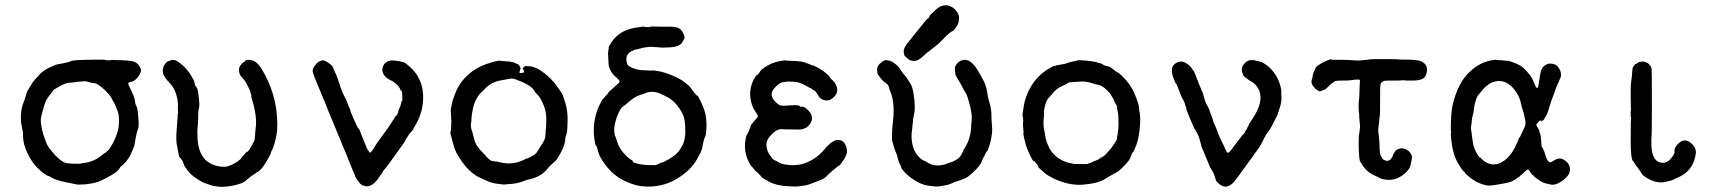

<svg xmlns="http://www.w3.org/2000/svg" viewBox="-20 -672 6604 734"><path d="M199 -426 216 -429 221 -430Q221 -430 234.5 -433Q248 -436 249 -437Q252 -442 298 -443Q344 -444 345 -444Q346 -444 364.5 -444Q383 -444 382.5 -443Q382 -442 387.5 -441.5Q393 -441 399 -441.5Q405 -442 405.5 -442.5Q406 -443 409 -443Q412 -443 449.5 -441.5Q487 -440 497.5 -434Q508 -428 513.5 -418.5Q519 -409 519 -404Q519 -399 518.5 -398.5Q518 -398 516 -392Q514 -386 507 -377Q494 -361 482.5 -359.5Q471 -358 470.5 -353.5Q470 -349 475 -340Q494 -302 495.5 -289Q497 -276 498 -274Q499 -272 501 -267.5Q503 -263 504.5 -258.5Q506 -254 509 -220Q512 -186 507 -177Q506 -176 505 -171.5Q504 -167 502 -160Q500 -153 498 -141Q496 -129 495.5 -126.5Q495 -124 494.5 -119.5Q494 -115 485 -93.5Q476 -72 464 -57Q452 -42 447 -39.5Q442 -37 435.5 -26.5Q429 -16 409.5 -4.5Q390 7 384.5 9.5Q379 12 364.5 19Q350 26 331.5 29Q313 32 308 32.5Q303 33 289.5 33.5Q276 34 272 33Q268 32 263 31Q258 30 226.5 23.5Q195 17 180.5 8.5Q166 0 162 -0.5Q158 -1 145 -11Q93 -50 72 -121Q70 -130 70 -132Q70 -134 69 -139Q68 -144 68 -156Q68 -168 66 -175Q64 -182 64 -185Q64 -188 63 -191.5Q62 -195 61.5 -199Q61 -203 60.5 -203.5Q60 -204 60 -205Q58 -252 69 -277Q70 -281 70.5 -281.5Q71 -282 72 -285.5Q73 -289 76.5 -299Q80 -309 81.5 -315Q83 -321 86 -326L104 -356Q113 -368 121.5 -376.5Q130 -385 130 -386Q130 -387 141 -396.5Q152 -406 174 -416Q196 -426 199 -426ZM173 -312Q155 -291 150 -271.5Q145 -252 143.5 -248.5Q142 -245 140.5 -239Q139 -233 137 -223.5Q135 -214 136.5 -202.5Q138 -191 139.5 -183Q141 -175 142 -171Q148 -149 149.5 -146.5Q151 -144 154 -134Q161 -113 174.5 -98Q188 -83 189 -81Q190 -79 199 -71Q220 -50 236.5 -48Q253 -46 269 -46H286Q293 -49 308 -50Q342 -55 375 -83Q379 -87 381 -87Q383 -87 388 -92.5Q393 -98 394.5 -98Q396 -98 397.5 -101.5Q399 -105 404.5 -113Q410 -121 412.5 -126.5Q415 -132 416 -133.5Q417 -135 419.5 -141Q422 -147 422.5 -148Q423 -149 427.5 -162Q432 -175 432.5 -180.5Q433 -186 433.5 -186.5Q434 -187 435 -205Q436 -233 428 -252Q420 -271 418.5 -274.5Q417 -278 415 -281Q413 -284 410 -289.5Q407 -295 406 -297Q405 -299 401.5 -304.5Q398 -310 391.5 -316.5Q385 -323 382 -326.5Q379 -330 371 -336.5Q363 -343 361.5 -344Q360 -345 353.5 -349.5Q347 -354 340 -354Q333 -354 320.5 -358Q308 -362 303.5 -361.5Q299 -361 291 -360.5Q283 -360 279.5 -359.5Q276 -359 271 -358.5Q266 -358 261 -357Q256 -356 251 -356Q246 -356 241 -355.5Q236 -355 230.5 -352.5Q225 -350 221.5 -349Q218 -348 210 -343Q202 -338 193 -333.5Q184 -329 182 -324.5Q180 -320 173 -312Z M603 -409 606 -420Q606 -422 611.5 -428Q617 -434 618.5 -435.5Q620 -437 626.5 -439Q633 -441 634 -442Q635 -443 643.5 -443Q652 -443 667.5 -431Q683 -419 688.5 -412.5Q694 -406 700 -399Q706 -392 709.5 -385Q713 -378 717 -372Q723 -362 724 -354Q725 -346 727 -344Q736 -336 738 -315.5Q740 -295 741 -290Q743 -271 741.5 -264.5Q740 -258 739 -251.5Q738 -245 738 -242.5Q738 -240 737.5 -217.5Q737 -195 735.5 -187.5Q734 -180 735 -148Q738 -53 812 -37Q843 -30 862 -41Q864 -41 864.5 -41Q865 -41 867.5 -42.5Q870 -44 870 -44.5Q870 -45 871 -45Q873 -45 885.5 -53Q898 -61 904 -69L902 -68L925 -94Q925 -93 923 -89Q931 -95 935.5 -104Q940 -113 941 -113Q942 -113 944.5 -119.5Q947 -126 948 -127Q953 -131 954 -143Q955 -155 955.5 -159Q956 -163 955.5 -163Q955 -163 957 -179Q965 -225 941 -300Q940 -303 941 -303.5Q942 -304 940 -310Q938 -316 937 -321Q936 -326 930 -337.5Q924 -349 922 -353Q917 -364 906 -375Q895 -386 894 -399.5Q893 -413 897.5 -419.5Q902 -426 906 -430Q910 -434 910.5 -434Q911 -434 914 -436Q917 -438 918 -440Q919 -442 931 -443Q957 -444 978 -412Q1038 -316 1040 -203Q1040 -171 1039 -168.5Q1038 -166 1036 -151.5Q1034 -137 1028 -119Q1022 -101 1019.5 -97.5Q1017 -94 1015.5 -87Q1014 -80 997 -52Q980 -24 966 -15Q962 -14 959.5 -11.5Q957 -9 948.5 -4Q940 1 934 6.5Q928 12 925 14Q922 16 920 18Q910 29 873 37Q820 49 777 33Q773 31 763 28Q753 25 730.5 10Q708 -5 695.5 -22.5Q683 -40 683.5 -41.5Q684 -43 681.5 -47.5Q679 -52 679 -54Q679 -56 677 -58Q675 -60 673 -64Q671 -68 668 -69Q665 -70 661.5 -89Q658 -108 658 -109Q652 -131 655 -170.5Q658 -210 659 -225.5Q660 -241 661 -241V-245Q660 -244 660 -254Q660 -264 660 -265Q662 -272 658 -294Q651 -330 631.5 -351.5Q612 -373 612 -374Q612 -375 608 -381Q604 -387 603.5 -392Q603 -397 602.5 -397.5Q602 -398 602 -401Z M1500 -439 1507 -438Q1508 -438 1512 -436.5Q1516 -435 1517 -435Q1525 -436 1543 -420Q1610 -363 1595 -266Q1589 -227 1565 -188Q1562 -183 1559 -177Q1556 -171 1551 -166.5Q1546 -162 1544 -158.5Q1542 -155 1537 -148Q1532 -141 1530 -135.5Q1528 -130 1514 -111.5Q1500 -93 1495 -85.5Q1490 -78 1475.5 -58Q1461 -38 1457.5 -33.5Q1454 -29 1449 -23.5Q1444 -18 1443 -14.5Q1442 -11 1435 -2.5Q1428 6 1424 13Q1399 46 1375 39Q1364 37 1358.5 31.5Q1353 26 1353 25.5Q1353 25 1350.5 22Q1348 19 1347.5 18.5Q1347 18 1343 12Q1339 6 1337.5 1Q1336 -4 1334.5 -7Q1333 -10 1331 -15Q1329 -20 1326 -27Q1323 -34 1315.5 -53Q1308 -72 1304.5 -80.5Q1301 -89 1298.5 -95Q1296 -101 1290.5 -114Q1285 -127 1283 -132.5Q1281 -138 1278.5 -143Q1276 -148 1269.5 -165Q1263 -182 1259.5 -189.5Q1256 -197 1249.5 -213.5Q1243 -230 1240 -236.5Q1237 -243 1235.5 -247Q1234 -251 1232 -256Q1230 -261 1228.5 -265Q1227 -269 1223 -278.5Q1219 -288 1212.5 -304Q1206 -320 1202.5 -328Q1199 -336 1194.5 -347Q1190 -358 1186 -367.5Q1182 -377 1177 -391.5Q1172 -406 1182 -419Q1195 -439 1213 -441Q1215 -442 1216 -442Q1217 -442 1217.5 -441Q1218 -440 1223.5 -438.5Q1229 -437 1238 -430Q1254 -419 1256 -406Q1256 -405 1262 -393Q1268 -381 1269.5 -375Q1271 -369 1274.5 -360.5Q1278 -352 1278 -351.5Q1278 -351 1282 -338.5Q1286 -326 1290.5 -316.5Q1295 -307 1297 -302.5Q1299 -298 1301.5 -294Q1304 -290 1308.5 -277.5Q1313 -265 1315.5 -260.5Q1318 -256 1319.5 -249.5Q1321 -243 1324 -236.5Q1327 -230 1335 -211Q1343 -192 1344 -191Q1345 -190 1347.5 -185Q1350 -180 1351.5 -180Q1353 -180 1357 -168.5Q1361 -157 1365 -148.5Q1369 -140 1376 -121.5Q1383 -103 1386.5 -98Q1390 -93 1391 -92.5Q1392 -92 1392 -91Q1392 -90 1394 -88.5Q1396 -87 1402 -95Q1407 -101 1411 -109Q1417 -120 1437.5 -147.5Q1458 -175 1462.5 -182Q1467 -189 1472 -196Q1477 -203 1485 -216.5Q1493 -230 1494 -229Q1496 -229 1499.5 -236.5Q1503 -244 1504 -247L1503 -246H1502Q1513 -270 1515 -284V-286Q1516 -284 1517.5 -286.5Q1519 -289 1518 -300Q1518 -328 1513 -325Q1512 -325 1511 -328Q1508 -338 1497.5 -348.5Q1487 -359 1476 -364Q1452 -374 1444.5 -392Q1437 -410 1449 -427Q1453 -432 1453.5 -431.5Q1454 -431 1458 -434.5Q1462 -438 1462.5 -437.5Q1463 -437 1467 -439Q1475 -442 1487 -440.5Q1499 -439 1500 -439Z M1861 -434Q1893 -443 1895 -439Q1895 -439 1918 -437.5Q1941 -436 1951 -430.5Q1961 -425 1962.5 -425Q1964 -425 1963 -424.5Q1962 -424 1964 -423L1965 -422Q1965 -422 1965.5 -420.5Q1966 -419 1966.5 -419Q1967 -419 1967.5 -417Q1968 -415 1969.5 -414Q1971 -413 1968 -404Q1965 -395 1966.5 -393.5Q1968 -392 1975 -393Q1982 -394 1983.5 -396Q1985 -398 1978 -412Q1981 -412 1981 -412.5Q1981 -413 1980 -416Q1986 -414 1984 -417Q1984 -418 1985 -418Q1986 -418 1986.5 -418Q1987 -418 1987 -419Q1987 -420 1988 -419.5Q1989 -419 2001 -419Q2035 -419 2084 -372Q2103 -352 2107 -345.5Q2111 -339 2112 -338Q2113 -337 2114.5 -335Q2116 -333 2118.5 -329.5Q2121 -326 2122.5 -323Q2124 -320 2127.5 -316Q2131 -312 2141 -279.5Q2151 -247 2150 -207Q2149 -167 2145.5 -158.5Q2142 -150 2141 -143Q2141 -113 2110 -65Q2103 -55 2102 -55Q2101 -55 2096.5 -50.5Q2092 -46 2085 -40Q2078 -34 2073 -27Q2047 6 1997 15Q1990 17 1980 21Q1970 25 1955.5 28Q1941 31 1929.5 31.5Q1918 32 1913.5 33Q1909 34 1901 33Q1893 32 1877 30Q1861 28 1848.5 22.5Q1836 17 1831 15Q1826 13 1824.5 12Q1823 11 1808 4Q1769 -17 1738 -66Q1721 -92 1716 -110Q1711 -128 1709 -135Q1700 -166 1702 -168Q1704 -170 1704 -179Q1704 -188 1705 -198.5Q1706 -209 1705 -218Q1704 -227 1704 -236.5Q1704 -246 1703 -246.5Q1702 -247 1706 -268Q1710 -289 1716 -304Q1722 -319 1722 -319L1724 -323Q1724 -324 1726 -329Q1767 -409 1861 -434ZM1896 -365Q1872 -361 1856 -350.5Q1840 -340 1837.5 -336.5Q1835 -333 1823 -322Q1793 -295 1785 -241Q1784 -233 1783.5 -231.5Q1783 -230 1782.5 -218Q1782 -206 1781 -203Q1779 -193 1781 -183Q1783 -173 1783.5 -173Q1784 -173 1784.5 -171.5Q1785 -170 1787 -162.5Q1789 -155 1793 -139Q1797 -123 1805.5 -112Q1814 -101 1817 -97.5Q1820 -94 1829 -85Q1838 -76 1837.5 -75.5Q1837 -75 1842 -70Q1856 -57 1860 -57Q1864 -57 1868.5 -55.5Q1873 -54 1875.5 -54.5Q1878 -55 1885 -53Q1943 -37 1992 -66Q1994 -67 1994 -67Q1994 -64 1999 -67.5Q2004 -71 2005 -70.5Q2006 -70 2009 -72.5Q2012 -75 2013 -75Q2014 -75 2016 -76.5Q2018 -78 2018 -78Q2018 -78 2020 -79Q2022 -80 2022.5 -80Q2023 -80 2028.5 -85.5Q2034 -91 2034 -92Q2034 -93 2035.5 -95Q2037 -97 2037.5 -98Q2038 -99 2040 -102Q2042 -105 2042.5 -106Q2043 -107 2046 -112Q2064 -138 2064.5 -148.5Q2065 -159 2065.5 -161.5Q2066 -164 2066 -166.5Q2066 -169 2065.5 -169Q2065 -169 2066.5 -176Q2068 -183 2068.5 -214Q2069 -245 2057.5 -272Q2046 -299 2035 -310Q2024 -321 2024.5 -322Q2025 -323 2017.5 -332Q2010 -341 1994.5 -349.5Q1979 -358 1974 -359.5Q1969 -361 1955 -367Q1941 -373 1932.5 -371.5Q1924 -370 1918 -369Q1912 -368 1910 -367.5Q1908 -367 1896 -365Z M2546 -570Q2574 -570 2585 -556Q2590 -549 2594 -540Q2595 -536 2596 -537L2597 -526L2596 -524L2587 -508Q2575 -493 2542 -491Q2509 -489 2499 -491Q2468 -494 2459.5 -492.5Q2451 -491 2445 -490.5Q2439 -490 2429 -487Q2419 -484 2412 -483Q2405 -482 2400 -479Q2395 -476 2392 -475Q2368 -461 2377 -430Q2379 -424 2381 -422Q2383 -420 2394 -414Q2417 -404 2437 -403.5Q2457 -403 2462 -402.5Q2467 -402 2469 -402Q2471 -402 2471 -402.5Q2471 -403 2471.5 -403Q2472 -403 2485 -402Q2511 -399 2544 -386Q2577 -373 2595.5 -359Q2614 -345 2617 -340.5Q2620 -336 2623.5 -332Q2627 -328 2630.5 -322.5Q2634 -317 2637 -314.5Q2640 -312 2642 -309Q2644 -306 2646 -306Q2648 -306 2652 -297.5Q2656 -289 2658 -286Q2660 -283 2661 -279.5Q2662 -276 2668 -263Q2684 -227 2680 -173Q2679 -155 2675 -147.5Q2671 -140 2669 -129Q2667 -118 2666 -115Q2665 -112 2665 -109Q2665 -106 2661.5 -97Q2658 -88 2658 -88Q2658 -88 2646 -66Q2621 -19 2563 14Q2522 38 2471 41Q2427 43 2396 31Q2394 30 2383 26Q2321 3 2281 -61Q2271 -77 2267.5 -89.5Q2264 -102 2263.5 -104Q2263 -106 2262.5 -107Q2262 -108 2260.5 -112.5Q2259 -117 2257.5 -117Q2256 -117 2252 -142Q2242 -221 2281 -288Q2285 -295 2286.5 -295.5Q2288 -296 2291 -300Q2294 -304 2294.5 -304.5Q2295 -305 2298 -308Q2301 -311 2301 -311Q2301 -311 2303 -313.5Q2305 -316 2305 -317Q2305 -318 2310.5 -323.5Q2316 -329 2316.5 -328.5Q2317 -328 2322 -333.5Q2327 -339 2327.5 -338.5Q2328 -338 2331 -341.5Q2334 -345 2341.5 -351Q2349 -357 2348.5 -361.5Q2348 -366 2335 -377Q2322 -388 2316 -399Q2310 -410 2308.5 -416Q2307 -422 2307 -423Q2307 -424 2306.5 -428Q2306 -432 2306 -440.5Q2306 -449 2305 -457.5Q2304 -466 2305 -471.5Q2306 -477 2305.5 -478Q2305 -479 2306.5 -484Q2308 -489 2307 -490.5Q2306 -492 2318 -511Q2350 -560 2422 -568Q2441 -571 2442.5 -570Q2444 -569 2450.5 -568.5Q2457 -568 2461.5 -568.5Q2466 -569 2466.5 -570Q2467 -571 2482 -570.5Q2497 -570 2512 -570Q2527 -570 2546 -570ZM2316 -328H2315V-327Q2316 -328 2316 -328ZM2568 -270Q2549 -294 2519 -307Q2509 -311 2509 -312Q2509 -313 2496 -317Q2470 -326 2445 -315Q2443 -313 2427 -309Q2403 -301 2375 -275Q2371 -271 2368 -269Q2356 -262 2351.5 -253.5Q2347 -245 2342 -234.5Q2337 -224 2332 -203.5Q2327 -183 2328.5 -168.5Q2330 -154 2331.5 -152Q2333 -150 2333 -149.5Q2333 -149 2334 -146Q2335 -143 2339 -132Q2345 -109 2361.5 -90Q2378 -71 2388.5 -64Q2399 -57 2399 -57Q2397 -52 2411 -48Q2425 -44 2428.5 -44Q2432 -44 2439.5 -42.5Q2447 -41 2458 -41Q2469 -41 2472.5 -41Q2476 -41 2481.5 -40.5Q2487 -40 2496.5 -45Q2506 -50 2512.5 -51.5Q2519 -53 2526 -57.5Q2533 -62 2534.5 -62Q2536 -62 2539.5 -65Q2543 -68 2545.5 -69Q2548 -70 2554 -74.5Q2560 -79 2562 -80.5Q2564 -82 2568.5 -87Q2573 -92 2574.5 -93.5Q2576 -95 2579 -99.5Q2582 -104 2585 -109.5Q2588 -115 2590.5 -120Q2593 -125 2593.5 -127Q2594 -129 2595 -132Q2596 -135 2596.5 -137.5Q2597 -140 2598 -146.5Q2599 -153 2599.5 -156Q2600 -159 2600 -169.5Q2600 -180 2599.5 -180Q2599 -180 2599 -195Q2598 -232 2573 -263Q2569 -268 2568 -270ZM2307 -318H2306V-317Q2307 -318 2307 -318Z M2978 -441H2983Q2983 -440 2990.5 -440Q2998 -440 3011.5 -439Q3025 -438 3025.5 -438.5Q3026 -439 3040.5 -437Q3055 -435 3071 -428Q3087 -421 3087.5 -421.5Q3088 -422 3093 -420Q3125 -406 3150 -381Q3152 -378 3151.5 -377.5Q3151 -377 3156 -371.5Q3161 -366 3161.5 -366Q3162 -366 3163.5 -364.5Q3165 -363 3169.5 -358Q3174 -353 3178 -342Q3187 -319 3167 -300Q3145 -279 3120 -294Q3111 -300 3111 -301.5Q3111 -303 3108 -307Q3105 -311 3103 -315Q3096 -326 3086 -330Q3085 -331 3081.5 -333.5Q3078 -336 3076.5 -336Q3075 -336 3056 -347Q3037 -358 3014.5 -359.5Q2992 -361 2985 -359.5Q2978 -358 2972.5 -357.5Q2967 -357 2963.5 -354.5Q2960 -352 2953.5 -347.5Q2947 -343 2938 -332Q2919 -309 2944 -283Q2955 -272 2962 -269.5Q2969 -267 2983 -268Q3032 -272 3035.5 -267.5Q3039 -263 3043 -264Q3054 -266 3069 -251Q3096 -224 3075 -196Q3067 -186 3061 -183.5Q3055 -181 3049 -178.5Q3043 -176 3016 -177Q2989 -178 2985 -177.5Q2981 -177 2973 -178Q2951 -182 2926 -154Q2910 -136 2910 -121Q2910 -93 2928 -73Q2931 -70 2931 -68.5Q2931 -67 2936.5 -62.5Q2942 -58 2943.5 -58.5Q2945 -59 2952 -54Q2969 -44 2985.5 -42.5Q3002 -41 3005.5 -40.5Q3009 -40 3031.5 -42Q3054 -44 3083 -60Q3112 -76 3136 -106Q3141 -113 3142 -113Q3144 -113 3147 -117Q3150 -121 3150.5 -121Q3151 -121 3153.5 -123.5Q3156 -126 3156.5 -126Q3157 -126 3159 -127.5Q3161 -129 3161.5 -129Q3162 -129 3165.5 -131Q3169 -133 3169.5 -133.5Q3170 -134 3172 -134.5Q3174 -135 3175 -136Q3176 -137 3183 -137Q3200 -137 3207.5 -126Q3215 -115 3216.5 -106.5Q3218 -98 3218 -92.5Q3218 -87 3216 -82.5Q3214 -78 3213 -75Q3210 -67 3199.5 -52.5Q3189 -38 3187.5 -38.5Q3186 -39 3181 -34.5Q3176 -30 3170.5 -26Q3165 -22 3157.5 -15Q3150 -8 3146 -4.5Q3142 -1 3143 -1V0Q3142 0 3135.5 6Q3129 12 3105 21Q3071 35 3057.5 37Q3044 39 3032.5 40.5Q3021 42 2993 40Q2948 38 2919 22Q2890 6 2890 4Q2890 2 2886.5 -1.5Q2883 -5 2877.5 -10.5Q2872 -16 2870 -17Q2868 -18 2862.5 -25.5Q2857 -33 2853.5 -35.5Q2850 -38 2843 -52Q2820 -98 2832 -148Q2833 -154 2834.5 -155.5Q2836 -157 2838 -162Q2840 -167 2841 -167.5Q2842 -168 2843.5 -172.5Q2845 -177 2845 -178Q2845 -179 2847.5 -183Q2850 -187 2849 -188Q2848 -192 2861.5 -207Q2875 -222 2877 -225.5Q2879 -229 2869 -243.5Q2859 -258 2855 -270Q2835 -331 2870 -382Q2875 -388 2874 -385L2873 -384Q2877 -387 2881.5 -392.5Q2886 -398 2885.5 -398.5Q2885 -399 2892.5 -406.5Q2900 -414 2922 -425.5Q2944 -437 2978 -441Z M3648 -71 3654 -79 3658 -86Q3657 -86 3660 -90Q3663 -94 3662.5 -95.5Q3662 -97 3666 -103Q3692 -141 3693 -195L3694 -209Q3695 -210 3695 -222Q3695 -234 3693 -244Q3691 -254 3691 -254Q3691 -254 3691 -256Q3691 -258 3684.5 -281.5Q3678 -305 3674.5 -312Q3671 -319 3668.5 -322Q3666 -325 3659 -339Q3652 -353 3642 -369.5Q3632 -386 3632.5 -387Q3633 -388 3632 -393.5Q3631 -399 3631 -402.5Q3631 -406 3630.5 -410Q3630 -414 3631 -416Q3641 -439 3663 -443Q3683 -446 3702 -425Q3709 -417 3711.5 -413Q3714 -409 3717 -404.5Q3720 -400 3723 -394.5Q3726 -389 3735 -373Q3750 -347 3753.5 -321.5Q3757 -296 3762 -282Q3770 -255 3770 -235.5Q3770 -216 3772 -195.5Q3774 -175 3772.5 -163.5Q3771 -152 3769 -141Q3767 -130 3761.5 -113Q3756 -96 3753.5 -94Q3751 -92 3749 -87.5Q3747 -83 3743.5 -77Q3740 -71 3739 -68.5Q3738 -66 3736 -62.5Q3734 -59 3733 -55Q3730 -43 3706 -19Q3682 5 3669.5 9.5Q3657 14 3655 15.5Q3653 17 3643 19.5Q3633 22 3620.5 28Q3608 34 3596.5 36Q3585 38 3583 38.5Q3581 39 3575 39.5Q3569 40 3564.5 41Q3560 42 3530 38Q3491 33 3447 -5Q3441 -10 3434 -18.5Q3427 -27 3427 -28Q3427 -29 3425 -33.5Q3423 -38 3423 -38.5Q3423 -39 3421.5 -42Q3420 -45 3419.5 -46Q3419 -47 3418.5 -48Q3418 -49 3417.5 -50Q3417 -51 3415 -57Q3413 -63 3411 -72Q3409 -81 3404.5 -90.5Q3400 -100 3398.5 -106.5Q3397 -113 3396.5 -114Q3396 -115 3394 -122Q3392 -129 3391 -131.5Q3390 -134 3390 -156Q3390 -178 3394 -210Q3402 -283 3382 -326Q3380 -331 3380 -333Q3380 -335 3378.5 -338.5Q3377 -342 3376 -344.5Q3375 -347 3369 -352.5Q3363 -358 3361.5 -358Q3360 -358 3351.5 -367.5Q3343 -377 3338 -384.5Q3333 -392 3333 -405.5Q3333 -419 3344 -429Q3355 -439 3360.5 -441Q3366 -443 3367.5 -442Q3369 -441 3374 -441Q3386 -441 3401.5 -428.5Q3417 -416 3423 -405Q3429 -394 3436.5 -386.5Q3444 -379 3449.5 -369.5Q3455 -360 3461.5 -350.5Q3468 -341 3472.5 -313.5Q3477 -286 3477 -266Q3477 -246 3476 -242.5Q3475 -239 3474.5 -237Q3474 -235 3472 -223.5Q3470 -212 3469.5 -202Q3469 -192 3467 -178Q3461 -141 3471 -109Q3481 -77 3509 -59Q3513 -57 3512 -58V-59Q3512 -59 3520 -54Q3560 -27 3609 -50Q3614 -52 3614.5 -51.5Q3615 -51 3619.5 -53Q3624 -55 3625.5 -55.5Q3627 -56 3629 -57.5Q3631 -59 3631.5 -59Q3632 -59 3640 -64Q3648 -69 3648 -71ZM3552 -630Q3582 -660 3611 -649Q3627 -643 3637.5 -628Q3648 -613 3646.5 -602.5Q3645 -592 3644.5 -587Q3644 -582 3638 -572Q3626 -554 3621 -553Q3620 -553 3616.5 -550.5Q3613 -548 3606.5 -543Q3600 -538 3585 -522Q3570 -506 3562 -500Q3554 -494 3549 -490Q3544 -486 3541 -483.5Q3538 -481 3534 -478Q3530 -475 3527 -473Q3524 -471 3511 -459Q3490 -439 3476 -439Q3462 -439 3455 -444Q3448 -449 3444.5 -453Q3441 -457 3439.5 -457Q3438 -457 3435.5 -468.5Q3433 -480 3439.5 -492Q3446 -504 3455 -514Q3523 -600 3525.5 -600.5Q3528 -601 3530 -603Q3534 -607 3533 -609.5Q3532 -612 3552 -630Z M4182 -67Q4194 -75 4195 -75Q4188 -68 4182 -67ZM4196 -76 4197 -77Q4197 -77 4196 -76ZM3916 -332Q3946 -388 4001 -416Q4008 -420 4010 -419.5Q4012 -419 4016 -421Q4020 -423 4020.5 -422.5Q4021 -422 4024.5 -423Q4028 -424 4029 -424Q4030 -424 4032 -424.5Q4034 -425 4036.5 -425.5Q4039 -426 4039.5 -426Q4040 -426 4046.5 -427Q4053 -428 4057 -430Q4061 -432 4062.5 -432Q4064 -432 4064 -432Q4064 -432 4066 -433Q4068 -434 4072 -435Q4076 -436 4079.5 -436.5Q4083 -437 4083.5 -437.5Q4084 -438 4089.5 -438.5Q4095 -439 4096 -440Q4097 -441 4098 -441Q4106 -443 4130 -440.5Q4154 -438 4158.5 -437Q4163 -436 4168.5 -435Q4174 -434 4181 -431.5Q4188 -429 4190 -429Q4192 -429 4196 -425.5Q4200 -422 4205 -421Q4210 -420 4210 -420Q4224 -417 4231 -411Q4240 -404 4246 -399Q4252 -394 4253 -395Q4254 -396 4267 -384Q4301 -352 4317 -314.5Q4333 -277 4334.5 -260Q4336 -243 4337 -240Q4341 -219 4337 -180.5Q4333 -142 4324.5 -119Q4316 -96 4311.5 -91Q4307 -86 4303 -73Q4299 -60 4278.5 -39Q4258 -18 4252.5 -15.5Q4247 -13 4244.5 -11Q4242 -9 4232 -4Q4222 1 4206 11Q4180 29 4120 34Q4064 38 4005 9Q3982 -3 3975 -9.5Q3968 -16 3958 -24.5Q3948 -33 3949 -34.5Q3950 -36 3947 -40Q3944 -44 3944 -44.5Q3944 -45 3941.5 -47.5Q3939 -50 3936 -53.5Q3933 -57 3930.5 -57Q3928 -57 3916.5 -81Q3905 -105 3901 -121Q3897 -137 3895 -145Q3891 -163 3892.5 -163Q3894 -163 3892 -178.5Q3890 -194 3891 -203Q3892 -212 3891.5 -215Q3891 -218 3890.5 -223Q3890 -228 3889 -229Q3888 -230 3893.5 -265Q3899 -300 3916 -332ZM4250 -258 4251 -261Q4250 -268 4245 -276Q4245 -275 4246 -273L4245 -274Q4243 -279 4236 -293Q4236 -293 4238.5 -289.5Q4241 -286 4240 -288Q4235 -297 4228.5 -306.5Q4222 -316 4222 -316.5Q4222 -317 4213 -326Q4192 -348 4171 -349Q4167 -350 4155 -354Q4130 -362 4109 -360Q4088 -358 4081 -358Q4065 -358 4062 -354.5Q4059 -351 4051 -348Q4024 -337 4011.5 -323Q3999 -309 3997 -306.5Q3995 -304 3995 -304Q3995 -304 3994.5 -304Q3994 -304 3991.5 -301Q3989 -298 3986 -294Q3979 -284 3974.5 -265.5Q3970 -247 3971 -240.5Q3972 -234 3971 -229Q3967 -197 3971.5 -176.5Q3976 -156 3976 -152Q3976 -148 3977 -144.5Q3978 -141 3979 -139Q3980 -129 3990 -109.5Q4000 -90 4009 -82Q4034 -56 4073 -48Q4086 -45 4088 -45Q4090 -45 4105 -45Q4137 -44 4138.5 -45.5Q4140 -47 4147.5 -49Q4155 -51 4154 -52L4176 -61Q4204 -75 4216 -92Q4219 -96 4224.5 -101.5Q4230 -107 4234 -114Q4238 -121 4239 -121.5Q4240 -122 4242 -126.5Q4244 -131 4245.5 -131Q4247 -131 4248.5 -137Q4250 -143 4250.5 -147Q4251 -151 4251 -151.5Q4251 -152 4252.5 -157.5Q4254 -163 4253 -163Q4252 -163 4252 -163Q4256 -170 4256 -204.5Q4256 -239 4250 -258Z M4737 -166 4738 -167Q4738 -166 4737 -166ZM4878 -316 4879 -295Q4879 -288 4878.5 -287Q4878 -286 4877 -278.5Q4876 -271 4875 -268.5Q4874 -266 4869 -249.5Q4864 -233 4861.5 -228Q4859 -223 4852 -210Q4839 -182 4829.5 -170.5Q4820 -159 4813.5 -145Q4807 -131 4804.5 -127Q4802 -123 4800.5 -119.5Q4799 -116 4793 -107.5Q4787 -99 4786 -97.5Q4785 -96 4777 -85Q4769 -74 4765.5 -69Q4762 -64 4749.5 -47Q4737 -30 4730.5 -21Q4724 -12 4719 -5Q4714 2 4705 14Q4670 62 4635 26Q4628 19 4628 16.5Q4628 14 4626 9.5Q4624 5 4622.5 -1Q4621 -7 4618 -12Q4615 -17 4612.5 -22Q4610 -27 4608.5 -28.5Q4607 -30 4603 -40Q4599 -50 4589 -74Q4571 -116 4571 -118H4572Q4573 -117 4570.5 -123.5Q4568 -130 4567 -136Q4562 -154 4557.5 -161Q4553 -168 4550.5 -173.5Q4548 -179 4547 -179Q4546 -179 4541 -191.5Q4536 -204 4533.5 -209Q4531 -214 4527 -224Q4523 -234 4518.5 -245.5Q4514 -257 4515 -258Q4516 -259 4513.5 -264Q4511 -269 4511 -271Q4511 -273 4507 -282.5Q4503 -292 4501.5 -293Q4500 -294 4492.5 -313Q4485 -332 4484 -335Q4483 -338 4480.5 -343.5Q4478 -349 4477 -351L4475 -352L4468 -368Q4453 -406 4466 -423Q4469 -426 4469.5 -426Q4470 -426 4474 -429.5Q4478 -433 4478.5 -432.5Q4479 -432 4481.5 -433.5Q4484 -435 4485.5 -435Q4487 -435 4489 -436Q4498 -439 4510 -433Q4530 -423 4539 -406Q4541 -402 4542.5 -402Q4544 -402 4550 -386Q4556 -370 4557.5 -366.5Q4559 -363 4559.5 -361Q4560 -359 4561.5 -355.5Q4563 -352 4568 -340.5Q4573 -329 4577 -319Q4581 -309 4581.5 -305Q4582 -301 4583 -299Q4584 -297 4586 -289Q4588 -281 4596 -267Q4604 -253 4604 -250.5Q4604 -248 4608 -238Q4612 -228 4613 -225Q4614 -222 4616 -216Q4618 -210 4618 -208.5Q4618 -207 4623.5 -195.5Q4629 -184 4635 -167Q4641 -150 4650 -132.5Q4659 -115 4664.5 -101.5Q4670 -88 4674 -88Q4678 -88 4683.5 -94.5Q4689 -101 4700 -116.5Q4711 -132 4711.5 -132Q4712 -132 4720.5 -143.5Q4729 -155 4734.5 -160Q4740 -165 4739 -166Q4738 -167 4743.5 -174.5Q4749 -182 4748.5 -183Q4748 -184 4751 -188Q4754 -192 4753 -193Q4752 -194 4765 -213Q4815 -285 4791 -332Q4781 -352 4759 -363Q4753 -367 4751.5 -368Q4750 -369 4746 -372Q4731 -382 4730 -393Q4729 -395 4728 -400Q4725 -417 4738 -430L4747 -438L4755 -441Q4756 -442 4764.5 -442Q4773 -442 4773.5 -442Q4774 -442 4785.5 -439Q4797 -436 4799.5 -436Q4802 -436 4809 -431.5Q4816 -427 4821 -424Q4826 -421 4838 -409Q4850 -397 4859.5 -380.5Q4869 -364 4874.5 -344.5Q4880 -325 4878 -316Z M5353 -446Q5351 -446 5350 -446Q5353 -446 5353 -446ZM5358 -444Q5401 -444 5414 -437Q5441 -424 5434 -394Q5431 -378 5419 -371Q5407 -364 5379 -364Q5351 -364 5347.5 -365Q5344 -366 5341 -365Q5338 -364 5307 -364Q5276 -364 5273 -363Q5259 -360 5257 -347Q5256 -345 5256 -290Q5256 -235 5255 -231Q5254 -227 5253.5 -220Q5253 -213 5252 -204Q5248 -176 5249 -169Q5250 -162 5250.5 -157.5Q5251 -153 5252 -144.5Q5253 -136 5253 -132.5Q5253 -129 5253.5 -126.5Q5254 -124 5254 -108Q5254 -64 5277 -58Q5291 -54 5300 -68Q5304 -74 5304.5 -76.5Q5305 -79 5307 -82.5Q5309 -86 5308.5 -86Q5308 -86 5311.5 -90Q5315 -94 5315 -96Q5315 -98 5324 -101.5Q5333 -105 5339.5 -105Q5346 -105 5352 -102.5Q5358 -100 5366 -94Q5381 -79 5377 -64Q5376 -60 5375 -53Q5374 -46 5371.5 -37Q5369 -28 5357 -15Q5322 20 5280 15Q5262 13 5253.5 8Q5245 3 5235 -1Q5208 -13 5194 -33Q5192 -36 5191 -36.5Q5190 -37 5187.5 -42.5Q5185 -48 5181 -52.5Q5177 -57 5176 -76Q5173 -110 5175 -156Q5176 -156 5176.5 -163Q5177 -170 5178.5 -179Q5180 -188 5179 -195.5Q5178 -203 5177.5 -209.5Q5177 -216 5176.5 -220.5Q5176 -225 5176 -233Q5176 -241 5175 -243Q5174 -245 5174 -265Q5174 -285 5175 -287.5Q5176 -290 5177 -316Q5178 -342 5178 -348Q5180 -364 5178 -366.5Q5176 -369 5160.5 -367.5Q5145 -366 5140.5 -365Q5136 -364 5113.5 -364Q5091 -364 5086 -362.5Q5081 -361 5076.5 -357Q5072 -353 5069 -351.5Q5066 -350 5057 -340Q5048 -330 5041 -328Q5034 -326 5033 -325Q5027 -320 5017 -326.5Q5007 -333 5007 -334Q5007 -335 5005 -337Q4989 -353 4996 -371Q4997 -372 4998 -379Q4999 -390 5002 -396Q5005 -402 5004.5 -402Q5004 -402 5007 -406.5Q5010 -411 5009 -412.5Q5008 -414 5020.5 -423Q5033 -432 5050.5 -439.5Q5068 -447 5069.5 -445Q5071 -443 5076 -443.5Q5081 -444 5108.5 -443.5Q5136 -443 5153.5 -441.5Q5171 -440 5180 -441Q5189 -442 5201.5 -443Q5214 -444 5215.5 -445Q5217 -446 5270 -446Q5323 -446 5325 -445Q5327 -444 5358 -444Z M5874 -208Q5872 -211 5871 -211Q5870 -211 5870 -211Q5868 -213 5861.5 -206Q5855 -199 5853.5 -196.5Q5852 -194 5858.5 -184Q5865 -174 5865.5 -169.5Q5866 -165 5868.5 -158.5Q5871 -152 5872 -130.5Q5873 -109 5874.5 -109Q5876 -109 5876 -108.5Q5876 -108 5876 -107.5Q5876 -107 5877 -107Q5878 -107 5878 -106Q5878 -105 5881 -99Q5884 -93 5887 -82Q5897 -48 5909 -52Q5912 -53 5920 -58Q5939 -71 5955 -63Q5982 -49 5982 -24Q5982 -7 5966 8Q5931 40 5906 33Q5904 32 5898 31Q5878 29 5854 10Q5850 7 5847 4.5Q5844 2 5840.5 -2Q5837 -6 5836 -5.5Q5835 -5 5830 -14.5Q5825 -24 5821 -24Q5817 -24 5803 -10Q5789 4 5774.5 13Q5760 22 5755.5 23Q5751 24 5745 26Q5739 28 5728.5 29.5Q5718 31 5708 33Q5678 39 5666 37Q5628 31 5594 2Q5580 -10 5580 -12Q5580 -14 5575.5 -17Q5571 -20 5565 -30Q5559 -40 5555 -46Q5532 -84 5527 -149Q5526 -163 5527 -164.5Q5528 -166 5527.5 -169Q5527 -172 5526.5 -173Q5526 -174 5526.5 -195.5Q5527 -217 5527.5 -223.5Q5528 -230 5530 -251Q5532 -272 5544 -308Q5563 -363 5596 -395Q5640 -438 5693 -443Q5698 -444 5702 -443Q5706 -442 5713 -442Q5720 -442 5731.5 -440.5Q5743 -439 5744 -439.5Q5745 -440 5750 -438.5Q5755 -437 5761 -435Q5791 -424 5802.5 -413.5Q5814 -403 5815.5 -400.5Q5817 -398 5826 -388.5Q5835 -379 5843 -359Q5851 -339 5854 -336.5Q5857 -334 5859.5 -339.5Q5862 -345 5862.5 -351.5Q5863 -358 5863.5 -360.5Q5864 -363 5864.5 -364.5Q5865 -366 5865 -366.5Q5865 -367 5865.5 -372.5Q5866 -378 5867.5 -384Q5869 -390 5869 -392Q5869 -394 5870 -397Q5871 -400 5871 -401.5Q5871 -403 5874 -407.5Q5877 -412 5876.5 -412.5Q5876 -413 5878 -415Q5892 -429 5905 -429Q5928 -429 5938 -414Q5955 -389 5942 -367Q5941 -364 5939.5 -360.5Q5938 -357 5933.5 -347.5Q5929 -338 5925 -325.5Q5921 -313 5918.5 -307Q5916 -301 5914.5 -297Q5913 -293 5912 -291Q5911 -289 5906 -272Q5898 -242 5891.5 -231Q5885 -220 5883.5 -217.5Q5882 -215 5881.5 -214.5Q5881 -214 5880.5 -212.5Q5880 -211 5879.5 -212Q5879 -213 5878 -211L5877 -210Q5877 -211 5876 -211Q5875 -211 5874 -208ZM5803 -245 5800 -256Q5799 -256 5796 -270Q5791 -298 5777 -319Q5743 -370 5698 -361Q5669 -355 5645 -325Q5640 -318 5636 -314Q5627 -306 5621 -285.5Q5615 -265 5614.5 -254Q5614 -243 5610.5 -232Q5607 -221 5606.5 -210.5Q5606 -200 5605 -197Q5602 -184 5604 -175Q5606 -166 5606.5 -157.5Q5607 -149 5608.5 -142.5Q5610 -136 5611 -128Q5613 -103 5632 -76Q5635 -70 5636 -71Q5637 -72 5648.5 -60.5Q5660 -49 5679.5 -44.5Q5699 -40 5721 -52Q5761 -73 5786 -142Q5787 -145 5787.5 -145.5Q5788 -146 5789 -146Q5790 -146 5793 -153L5794 -156Q5794 -156 5795.5 -159Q5797 -162 5800 -168.5Q5803 -175 5803 -175Q5803 -175 5807.5 -184Q5812 -193 5812 -201Q5812 -209 5808.5 -223.5Q5805 -238 5804.5 -241.5Q5804 -245 5803 -245Z M6215 -248 6214 -305Q6214 -355 6215 -355.5Q6216 -356 6216 -361Q6216 -366 6216.5 -366Q6217 -366 6217.5 -372Q6218 -378 6218.5 -381.5Q6219 -385 6220 -399Q6221 -413 6222 -414Q6223 -415 6224 -417Q6225 -419 6228.5 -423.5Q6232 -428 6234.5 -428Q6237 -428 6240.5 -431.5Q6244 -435 6246 -435Q6248 -435 6248 -435.5Q6248 -436 6258 -436.5Q6268 -437 6272 -434Q6276 -431 6278 -431Q6281 -431 6289 -420L6291 -418L6294 -409Q6295 -406 6295 -282Q6295 -158 6294 -154Q6293 -150 6293 -131Q6292 -67 6319 -54Q6342 -43 6361 -59Q6364 -62 6365.5 -63.5Q6367 -65 6368 -66.5Q6369 -68 6372.5 -72Q6376 -76 6379.5 -83Q6383 -90 6381.5 -92Q6380 -94 6382.5 -103Q6385 -112 6397 -124Q6421 -147 6447 -123Q6465 -107 6463 -86Q6460 -63 6451 -45Q6435 -12 6398 5Q6394 6 6384 11.5Q6374 17 6365 19Q6356 21 6348 23Q6313 32 6272 6Q6259 -3 6259.5 -3.5Q6260 -4 6256.5 -8.5Q6253 -13 6247.5 -21.5Q6242 -30 6240 -32Q6238 -34 6235.5 -38Q6233 -42 6232 -43Q6231 -44 6228.5 -49Q6226 -54 6223 -56Q6214 -63 6214 -133.5Q6214 -204 6214.5 -205Q6215 -206 6215.5 -215.5Q6216 -225 6215 -225Q6214 -225 6214 -224V-236V-249Z"/></svg>

Font: TT2020 Style E
Style: Regular
Weight: 400
Version: Version 00.2